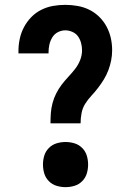

<svg xmlns="http://www.w3.org/2000/svg" viewBox="-20 -763 540 791"><path d="M188 -255Q188 -276 189.5 -297Q191 -318 196.5 -338.5Q202 -359 211.5 -378Q221 -397 234 -414Q247 -431 261.5 -446.5Q276 -462 289 -478.5Q302 -495 310 -515Q318 -535 318 -556Q318 -571 314 -586Q310 -601 301.5 -613Q293 -625 278.5 -631.5Q264 -638 249 -638Q233 -638 218.5 -630.5Q204 -623 195.5 -609Q187 -595 183.5 -579.5Q180 -564 180 -548V-543H56V-553Q56 -578 61.5 -603.5Q67 -629 79 -651.5Q91 -674 109 -692.5Q127 -711 150 -722.5Q173 -734 198 -738.5Q223 -743 249 -743Q274 -743 299.5 -738.5Q325 -734 347.5 -723Q370 -712 388.5 -694Q407 -676 419 -653.5Q431 -631 436.5 -606.5Q442 -582 442 -556Q442 -535 438 -514.5Q434 -494 426.5 -474Q419 -454 408 -436Q397 -418 384 -401Q371 -384 356.5 -368.5Q342 -353 331 -335.5Q320 -318 316 -297Q312 -276 312 -255ZM250 8Q231 8 213 2.5Q195 -3 181.5 -16.5Q168 -30 162.5 -48Q157 -66 157 -85Q157 -104 162.5 -122Q168 -140 181.5 -153.5Q195 -167 213 -172.5Q231 -178 250 -178Q269 -178 287 -172.5Q305 -167 318.5 -153.5Q332 -140 337.5 -122Q343 -104 343 -85Q343 -66 337.5 -48Q332 -30 318.5 -16.5Q305 -3 287 2.5Q269 8 250 8Z"/></svg>

Font: Iosevka Extrabold
Style: Regular
Weight: 800
Monospace: yes
Designer: Belleve Invis
Foundry: Belleve Invis
Version: Version 32.5.0; ttfautohint (v1.8.4)